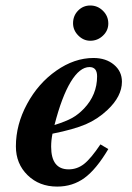

<svg xmlns="http://www.w3.org/2000/svg" viewBox="-20 -669 484 702"><path d="M347.2 -141.1 376 -124Q332 -49.8 288.8 -18.3Q245.6 13.2 189 13.2Q123.5 13.2 80.8 -28.6Q38.1 -70.3 38.1 -133.8Q38.1 -213.4 78.9 -288.8Q119.6 -364.3 185.8 -410.6Q252 -457 321.8 -457Q367.2 -457 396.5 -432.6Q425.8 -408.2 425.8 -370.1Q425.8 -316.9 373 -267.1Q337.4 -233.4 293.7 -214.6Q250 -195.8 171.9 -180.2Q167 -156.2 167 -132.8Q167 -49.8 231 -49.8Q262.2 -49.8 287.4 -69.6Q312.5 -89.4 347.2 -141.1ZM179.2 -211.9Q221.2 -225.1 243.9 -237.8Q266.6 -250.5 287.1 -272Q335 -322.3 335 -390.1Q335 -423.8 307.1 -423.8Q271.5 -423.8 238.5 -369.4Q205.6 -314.9 179.2 -211.9ZM310.1 -648.9Q336.9 -648.9 356.4 -629.6Q376 -610.4 376 -583Q376 -557.1 356.4 -538.6Q336.9 -520 310.1 -520Q285.2 -520 266.1 -539.3Q247.1 -558.6 247.1 -584Q247.1 -611.3 265.4 -630.1Q283.7 -648.9 310.1 -648.9Z"/></svg>

Font: Accordance
Style: Bold-Italic
Weight: 700
Italic angle: -11°
Version: Version 1.2 (build January 31, 2020) Miklal Software Solutio